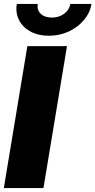

<svg xmlns="http://www.w3.org/2000/svg" viewBox="-23 -964 489 984"><path d="M320.3 -727.5 199.7 0H-3.4L117.2 -727.5ZM227.5 -780.8Q172.9 -780.8 133.1 -802.5Q93.3 -824.2 74.5 -861.3Q55.7 -898.4 63 -943.8H170.4Q165.5 -913.1 185.5 -893.6Q205.6 -874 242.7 -874Q279.3 -874 305.9 -893.6Q332.5 -913.1 337.4 -943.8H445.8Q438.5 -898.4 407.2 -861.3Q376 -824.2 329.1 -802.5Q282.2 -780.8 227.5 -780.8Z"/></svg>

Font: Inter Display Black
Style: Italic
Weight: 900
Italic angle: -9.39999°
Designer: Rasmus Andersson
Foundry: rsms
Version: Version 4.000;git-a52131595